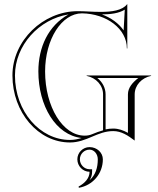

<svg xmlns="http://www.w3.org/2000/svg" viewBox="-20 -658 750 911"><path d="M405 157C405 187 383 211 353 227L354 233C420.6 221.6 468 165.4 468 98C468 66 439.8 40 405 40C373 40 347 66 347 98C347 130 373 157 405 157ZM405 145C379.9 145 359 123.6 359 98C359 72.6 379.6 52 405 52C426.5 52 444 72.6 444 98C444 137.5 433.3 172.4 404.9 197.3C412.7 185 417 171.8 417 157V145ZM369 -594.7C485.5 -593 582 -521.8 582 -428H584V-638H583C560 -608 509.8 -601.6 457.5 -601.6C438.1 -601.6 418.3 -602.4 399.3 -603.4C381.5 -604.3 364.4 -605 349 -605C184.5 -605 39 -465.6 39 -300C39 -124.5 161.3 18 312 18C351.5 18 384.5 4.3 417 -9.5C448.7 -23 480.2 -36 517 -36C555.5 -36 586.4 -15.7 619 9V-210C619 -253.2 651.8 -288.7 697 -298V-300H391V-298C436.2 -288.7 469 -253.2 469 -210V-39.6C451 -34.5 436 -29.3 418.8 -21.9C406.5 -16.6 395.1 -14.4 381.8 -14.4C278.1 -14.4 194 -150.8 194 -319C194 -471.2 272.4 -594.7 369 -594.7ZM481 -44.2V-210C481 -241.8 465.1 -269.7 441.6 -288H636.4C608.6 -266.4 587 -241.6 587 -210V-27.6C564.1 -40.1 542.7 -48 517 -48C504.5 -48 492.5 -46.6 481 -44.2ZM305 -589.5C209.2 -536.1 162 -434.6 162 -319C162 -156.1 244.5 -17 367.2 -3.2C349.6 2.3 331.3 6 312 6C169.5 6 51 -129.5 51 -300C51 -443.5 165.8 -567.4 305 -589.5ZM463.6 -589.6C503.9 -590 543.2 -594.3 572 -612.2L566.6 -513.8C543.2 -547.5 506.8 -573.7 463.6 -589.6Z"/></svg>

Font: Sortefax
Style: Medium
Weight: 500
Designer: gluk
Foundry: gluk
Version: Version 0.261